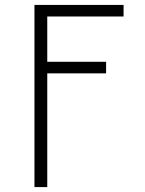

<svg xmlns="http://www.w3.org/2000/svg" viewBox="-20 -550 590 780"><path d="M120 210V-530H482V-483H172V-299H411V-252H172V210Z"/></svg>

Font: Lode Dark Term
Style: Regular
Weight: 400
Monospace: yes
Designer: Belleve Invis
Foundry: Belleve Invis
Version: Version 29.2.0